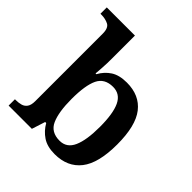

<svg xmlns="http://www.w3.org/2000/svg" viewBox="-207 -901 1051 1051"><g transform="rotate(45 318.5 -375.0)"><path d="M383 10Q325 10 288.5 -14.5Q252 -39 230 -78H222L197 0H17V-49H24Q45 -49 63 -54Q81 -59 92 -74.5Q103 -90 103 -120V-643Q103 -687 79 -699Q55 -711 23 -711H17V-760H235V-585Q235 -569 234.5 -545Q234 -521 232 -497.5Q230 -474 229 -461H235Q257 -501 292.5 -524Q328 -547 386 -547Q484 -547 536 -480.5Q588 -414 588 -270Q588 -125 535 -57.5Q482 10 383 10ZM350 -61Q405 -61 429 -115Q453 -169 453 -271Q453 -374 428.5 -425.5Q404 -477 349 -477Q284 -477 259.5 -426Q235 -375 235 -270Q235 -169 259 -115Q283 -61 350 -61Z"/></g></svg>

Font: Noto Serif Khojki SemiBold
Style: Regular
Weight: 600
Version: Version 2.003